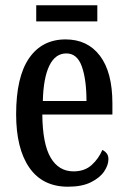

<svg xmlns="http://www.w3.org/2000/svg" viewBox="-20 -696 481 726"><path d="M237 10Q141 10 91 -62Q41 -134 41 -264Q41 -405 90 -476Q139 -547 228 -547Q311 -547 358 -485Q405 -423 405 -305V-263H140Q141 -152 171.5 -100Q202 -48 258 -48Q300 -48 326.5 -72Q353 -96 367 -129Q376 -125 383 -116.5Q390 -108 390 -94Q390 -72 374 -48Q358 -24 324 -7Q290 10 237 10ZM307 -314Q307 -395 289.5 -444.5Q272 -494 231 -494Q189 -494 166.5 -447.5Q144 -401 142 -314ZM117 -615V-676H348V-615Z"/></svg>

Font: Noto Serif Tamil ExtraCondensed Medium
Style: Regular
Weight: 500
Width: 2
Designer: Indian Type Foundry, Tom Grace, and the Monotype Design Team
Foundry: Monotype Imaging Inc.
Version: Version 2.004; ttfautohint (v1.8.4.7-5d5b)